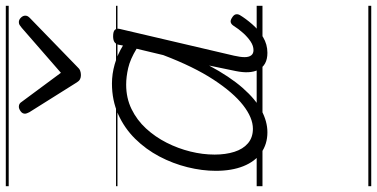

<svg xmlns="http://www.w3.org/2000/svg" viewBox="-339 -586 1300 662"><g transform="rotate(-90 311.0 -255.0)"><path d="M186 17Q145 17 115 -4.5Q85 -26 69 -66Q53 -106 53 -161Q53 -208 65.5 -258.5Q78 -309 102.5 -355.5Q127 -402 163.5 -439Q200 -476 248 -497.5Q296 -519 354 -519Q387 -519 420.5 -509.5Q454 -500 485 -481L488 -497Q491 -507 498 -511Q505 -515 517 -515Q534 -515 539.5 -508.5Q545 -502 542 -491L450 -98Q445 -76 445 -61.5Q445 -47 451 -39Q457 -31 469 -31Q484 -31 499 -41Q514 -51 528 -66.5Q542 -82 554 -101Q559 -108 565.5 -109.5Q572 -111 581 -105Q591 -99 592.5 -92Q594 -85 590 -78Q578 -58 558.5 -35.5Q539 -13 514 2Q489 17 460 17Q438 17 423.5 9Q409 1 401.5 -14Q394 -29 393 -48.5Q392 -68 397 -92Q402 -115 406.5 -138Q411 -161 416 -184Q378 -113 339 -68.5Q300 -24 261.5 -3.5Q223 17 186 17ZM109 -165Q109 -127 118.5 -97Q128 -67 148 -50Q168 -33 198 -33Q236 -33 279.5 -67Q323 -101 367.5 -169Q412 -237 452 -342L474 -434Q438 -456 407.5 -463Q377 -470 350 -470Q304 -470 266 -451.5Q228 -433 199 -401.5Q170 -370 150 -330.5Q130 -291 119.5 -248.5Q109 -206 109 -165ZM566 -840Q574 -840 581 -833Q588 -826 588 -818Q588 -813 586 -809.5Q584 -806 580 -802L412 -639Q405 -631 398 -628.5Q391 -626 383 -626Q375 -626 369 -629Q363 -632 358 -640L255 -804Q253 -808 251.5 -812Q250 -816 250 -819Q250 -828 258.5 -834Q267 -840 274 -840Q280 -840 284 -837.5Q288 -835 291 -830L391 -695L546 -830Q552 -835 556 -837.5Q560 -840 566 -840ZM0 365H622V375H0ZM0 -20H622V0H0ZM0 -505H622V-500H0ZM0 -885H622V-875H0Z"/></g></svg>

Font: Playwrite AT Guides
Style: Italic
Weight: 400
Italic angle: -13.0072°
Designer: Veronika Burian, José Scaglione
Foundry: TypeTogether
Version: Version 1.002